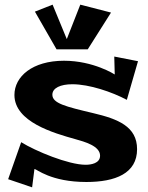

<svg xmlns="http://www.w3.org/2000/svg" viewBox="-20 -763 638 825"><path d="M573 -500 525 -334C461 -368 364 -401 291 -401C240 -401 205 -385 205 -356C205 -319 262 -305 380 -277C486 -252 569 -220 569 -122C569 -18 476 19 351 19C198 19 137 -37 128 -37L118 42L15 7L71 -152C132 -114 274 -55 348 -55C371 -55 410 -61 410 -94C410 -136 343 -154 304 -165C211 -191 42 -239 42 -355C42 -434 119 -502 255 -502C382 -502 473 -443 473 -443L471 -520ZM457 -709 325 -743 267 -595 206 -743 130 -713 223 -551H357Z"/></svg>

Font: Peralta
Style: Regular
Weight: 400
Designer: Astigmatic (AOETI)
Foundry: Astigmatic (AOETI)
Version: Version 1.000